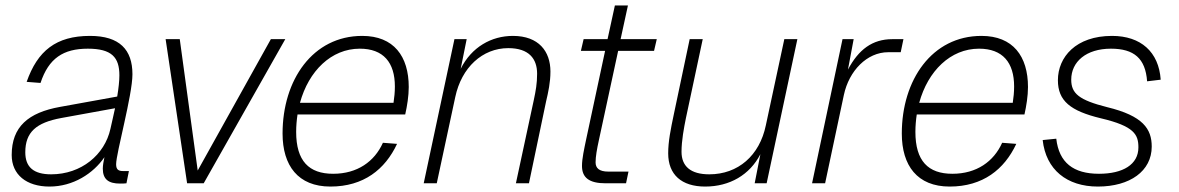

<svg xmlns="http://www.w3.org/2000/svg" viewBox="-20 -674 4334 706"><path d="M358 -54C358 -14 380 1 421 1C429 1 438 1 445 0L454 -45H433C416 -45 407 -50 407 -70C407 -111 467 -324 467 -401C467 -491 420 -542 311 -542C186 -542 118 -487 78 -373L129 -369C159 -460 213 -495 303 -495C391 -495 419 -463 419 -397C419 -377 416 -349 411 -319L201 -281C84 -260 23 -208 23 -104C23 -32 77 12 162 12C249 12 323 -36 364 -96C361 -82 358 -66 358 -54ZM73 -114C73 -188 113 -223 205 -240L403 -276C397 -247 390 -219 386 -200C365 -105 279 -33 168 -33C103 -33 73 -60 73 -114Z M668 0H729L1029 -530H976L707 -47L641 -530H589Z M1195 12C1317 12 1396 -51 1440 -145L1388 -149C1357 -80 1294 -35 1205 -35C1116 -35 1069 -82 1069 -189C1069 -211 1071 -233 1074 -253H1470C1477 -284 1483 -321 1483 -354C1483 -467 1428 -542 1312 -542C1130 -542 1019 -380 1019 -183C1019 -65 1076 12 1195 12ZM1303 -495C1390 -495 1432 -444 1432 -356C1432 -335 1430 -316 1427 -296H1083C1115 -413 1198 -495 1303 -495Z M1538 0H1586L1654 -317C1677 -426 1754 -497 1849 -497C1925 -497 1955 -458 1955 -403C1955 -367 1950 -340 1943 -307L1877 0H1925L1988 -301C1996 -335 2004 -371 2004 -411C2004 -485 1961 -542 1866 -542C1787 -542 1714 -501 1674 -421L1696 -530H1651Z M2207 0H2282L2291 -43H2217C2183 -43 2170 -56 2170 -77C2170 -98 2175 -126 2182 -158L2253 -487H2385L2395 -530H2262L2289 -654H2241L2214 -530H2126L2116 -487H2205L2135 -160C2128 -126 2120 -91 2120 -64C2120 -21 2146 0 2207 0Z M2573 12C2663 12 2737 -31 2776 -107L2755 0H2799L2912 -530H2864L2796 -213C2773 -102 2694 -33 2588 -33C2519 -33 2486 -63 2486 -116C2486 -157 2495 -204 2502 -239L2564 -530H2516L2458 -255C2446 -198 2437 -154 2437 -110C2437 -32 2486 12 2573 12Z M2966 0H3014L3083 -325C3102 -414 3168 -482 3246 -482H3292L3302 -530H3261C3188 -530 3137 -492 3098 -418L3119 -530H3078Z M3472 12C3594 12 3673 -51 3717 -145L3665 -149C3634 -80 3571 -35 3482 -35C3393 -35 3346 -82 3346 -189C3346 -211 3348 -233 3351 -253H3747C3754 -284 3760 -321 3760 -354C3760 -467 3705 -542 3589 -542C3407 -542 3296 -380 3296 -183C3296 -65 3353 12 3472 12ZM3580 -495C3667 -495 3709 -444 3709 -356C3709 -335 3707 -316 3704 -296H3360C3392 -413 3475 -495 3580 -495Z M4017 12C4135 12 4215 -45 4215 -135C4215 -200 4183 -248 4051 -280C3948 -306 3919 -330 3919 -381C3919 -447 3974 -495 4065 -495C4150 -495 4192 -459 4198 -375L4248 -381C4241 -483 4175 -542 4069 -542C3936 -542 3870 -464 3870 -379C3870 -303 3916 -266 4028 -239C4151 -210 4166 -179 4166 -132C4166 -69 4109 -35 4021 -35C3927 -35 3874 -76 3864 -164L3814 -159C3826 -50 3903 12 4017 12Z"/></svg>

Font: Geist ExtraLight
Style: Italic
Weight: 200
Italic angle: -12°
Designer: Basement.studio, Andrés Briganti, Mateo Zaragoza
Foundry: Basement.studio, Vercel, Andrés Briganti, Guido Ferreyra, Mateo Zaragoza
Version: Version 1.500